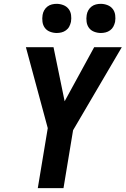

<svg xmlns="http://www.w3.org/2000/svg" viewBox="-20 -981 655 1001"><path d="M177 0 229 -313 115 -735H259L317 -453L471 -735H615L361 -302L311 0ZM506 -809Q488 -809 471 -815.5Q454 -822 444 -835.5Q434 -849 431.5 -867Q429 -885 432 -903Q434 -916 440.5 -927.5Q447 -939 457.5 -947Q468 -955 480.5 -958Q493 -961 505 -961Q523 -961 540 -954.5Q557 -948 567.5 -934.5Q578 -921 580.5 -903Q583 -885 580 -867Q577 -854 571 -842.5Q565 -831 554 -823Q543 -815 530.5 -812Q518 -809 506 -809ZM276 -809Q258 -809 241 -815.5Q224 -822 214 -835.5Q204 -849 201.5 -867Q199 -885 202 -903Q204 -916 210.5 -927.5Q217 -939 227.5 -947Q238 -955 250.5 -958Q263 -961 275 -961Q293 -961 310 -954.5Q327 -948 337.5 -934.5Q348 -921 350.5 -903Q353 -885 350 -867Q347 -854 341 -842.5Q335 -831 324 -823Q313 -815 300.5 -812Q288 -809 276 -809Z"/></svg>

Font: Iosevka Extrabold Extended
Style: Italic
Weight: 800
Width: 7
Italic angle: -9°
Monospace: yes
Designer: Belleve Invis
Foundry: Belleve Invis
Version: Version 32.5.0; ttfautohint (v1.8.4)